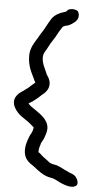

<svg xmlns="http://www.w3.org/2000/svg" viewBox="-58 -753 479 925"><g transform="rotate(5 181.5 -290.5)"><path d="M217 -700C193 -693 172 -682 158 -663C141 -637 129 -609 113 -586L112 -585L100 -564C87 -543 66 -514 66 -476C66 -427 83 -398 98 -367C99 -364 102 -356 107 -349C105 -347 102 -344 99 -342C85 -331 74 -318 64 -313C53 -302 37 -298 23 -279C-7 -240 33 -197 53 -182C56 -180 58 -178 62 -176C79 -165 100 -150 113 -137C114 -136 117 -135 118 -133C117 -126 114 -113 110 -106L102 -91L96 -75C91 -61 85 -43 85 -22C85 22 110 38 136 55C158 72 184 96 224 102C233 103 244 108 255 114C255 114 325 154 349 126C358 115 345 82 324 75C314 71 301 66 288 59H287C273 51 257 43 240 38H239C221 35 211 33 200 22C184 11 170 0 157 -13C154 -14 153 -15 152 -15V-12V-14C151 -16 151 -19 151 -22C151 -26 152 -30 152 -33L155 -45C156 -48 157 -49 159 -59C161 -67 171 -76 176 -96C180 -106 184 -120 184 -133C184 -156 171 -174 160 -185C148 -197 134 -207 118 -218C103 -228 90 -236 83 -246C87 -249 95 -254 99 -256H100L101 -257C115 -267 131 -280 144 -293C155 -302 176 -318 176 -347C176 -359 172 -372 165 -382C163 -386 160 -390 159 -391C147 -422 132 -442 132 -474C132 -488 138 -499 146 -511L158 -533C161 -539 163 -544 169 -552L184 -576L199 -603L214 -627C218 -631 225 -634 237 -636C253 -641 265 -651 274 -658V-659C291 -673 290 -697 280 -710C271 -717 252 -720 235 -713C228 -706 224 -701 219 -700Z"/></g></svg>

Font: Stray Cat
Style: ExBd
Weight: 800
Version: Version 1.0